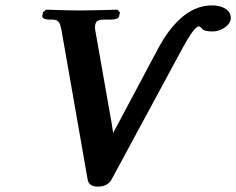

<svg xmlns="http://www.w3.org/2000/svg" viewBox="-20 -682 878 714"><path d="M573 -511 416 -216C411 -208 406 -197 401 -188C396 -216 400 -194 396 -219L334 -571C333 -577 333 -582 334 -590C337 -603 345 -609 365 -609H391C410 -609 422 -614 423 -622L426 -636L417 -646C417 -646 315 -643 280 -643C241 -643 151 -646 151 -646L140 -636L137 -622C136 -614 149 -609 165 -609H177C199 -609 204 -595 209 -568L306 -14C309 3 321 12 345 12C367 12 385 3 394 -13L661 -507C688 -556 708 -584 720 -584C722 -584 726 -581 732 -575H731C737 -567 755 -565 772 -565C797 -565 833 -583 838 -610V-617C838 -645 807 -662 768 -662C677 -662 614 -583 573 -511Z"/></svg>

Font: Linux Libertine O
Style: Bold Italic
Weight: 700
Italic angle: -11.5°
Designer: Philipp H. Poll
Foundry: Philipp H. Poll
Version: Version 4.1.0